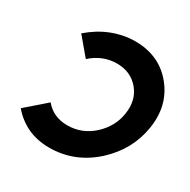

<svg xmlns="http://www.w3.org/2000/svg" viewBox="-162 -864 1016 1028"><g transform="rotate(30 346.0 -350.0)"><path d="M387 -712Q539 -712 626 -603Q668 -551 683.5 -488Q699 -425 687 -350Q675 -276 640 -212.5Q605 -149 547 -96Q427 12 272 12Q197 12 137 -16Q106 -31 81 -50.5Q56 -70 35 -95L158 -202Q209 -140 296 -140Q385 -140 453 -201Q522 -264 535 -350Q549 -438 500 -498Q449 -560 363 -560Q275 -560 205 -497L115 -604Q144 -629 175.5 -649Q207 -669 242 -683Q277 -697 313.5 -704.5Q350 -712 387 -712Z"/></g></svg>

Font: Unageo
Style: ExtraBold-Italic
Weight: 800
Designer: Richard Sepsi
Foundry: Richard Sepsi
Version: Version 2.000